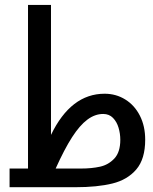

<svg xmlns="http://www.w3.org/2000/svg" viewBox="-20 -782 640 802"><path d="M20 -78H97V-761.5H193V-218.5Q276 -390.5 417 -390.5Q464.5 -390.5 503.2 -366.5Q542 -342.5 564.2 -299Q586.5 -255.5 586.5 -198.5Q586.5 -118 549.5 -74.5Q512.5 -31 449.5 -15.5Q386.5 0 295 0H20ZM482.5 -198Q482.5 -224 475.2 -248.5Q468 -273 452 -289.5Q436 -306 411 -306Q376.5 -306 344.8 -282.2Q313 -258.5 281 -208.8Q249 -159 212.5 -78H318Q363 -78 398 -85.8Q433 -93.5 457.8 -120Q482.5 -146.5 482.5 -198Z"/></svg>

Font: JuliaMono Medium
Style: Regular
Weight: 500
Monospace: yes
Designer: cormullion
Foundry: corm
Version: Version 0.054; ttfautohint (v1.8.4)